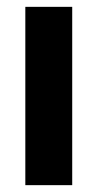

<svg xmlns="http://www.w3.org/2000/svg" viewBox="-20 -541 284 561"><path d="M54 0V-521H191V0Z"/></svg>

Font: Red Hat Display
Style: Bold
Weight: 700
Designer: Pentagram, MCKL
Foundry: Pentagram, MCKL
Version: Version 1.023; ttfautohint (v1.8.3)